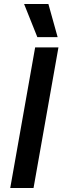

<svg xmlns="http://www.w3.org/2000/svg" viewBox="-20 -936 311 956"><path d="M155 -700H271L147 0H31ZM100 -916H221L267 -751H166Z"/></svg>

Font: Chakra Petch SemiBold
Style: Italic
Weight: 600
Italic angle: -10°
Designer: Katatrad Aksorn Co.,Ltd.
Foundry: Cadson Demak Co.,Ltd.
Version: Version 1.000; ttfautohint (v1.6)